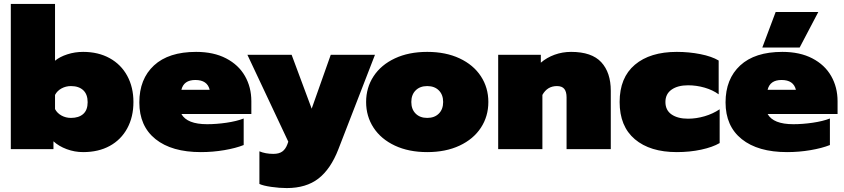

<svg xmlns="http://www.w3.org/2000/svg" viewBox="-20 -759 4297 977"><path d="M252 -40V0H35V-739H260V-450Q284 -470 322.5 -482.5Q361 -495 403 -495Q480 -495 538 -463Q596 -431 627.5 -373Q659 -315 659 -240Q659 -164 627.5 -106Q596 -48 538.5 -16.5Q481 15 403 15Q360 15 319.5 0Q279 -15 252 -40ZM426 -239Q426 -279 403.5 -300Q381 -321 341 -321Q315 -321 293 -309Q271 -297 260 -276V-204Q271 -183 293 -171Q315 -159 341 -159Q381 -159 403.5 -179Q426 -199 426 -239Z M689 -238Q689 -357 763.5 -426Q838 -495 978 -495Q1067 -495 1130.5 -462Q1194 -429 1226.5 -372Q1259 -315 1259 -244V-179H903Q932 -127 1034 -127Q1081 -127 1132.5 -134.5Q1184 -142 1220 -156V-21Q1180 -5 1121.5 5Q1063 15 1002 15Q854 15 771.5 -51Q689 -117 689 -238ZM1047 -302Q1035 -352 974 -352Q915 -352 903 -302Z M1300 177V11Q1331 24 1371 24Q1400 24 1416.5 12Q1433 0 1442 -24L1447 -38L1239 -480H1464L1566 -206L1663 -480H1888L1702 0Q1663 101 1600.5 149.5Q1538 198 1439 198Q1402 198 1360.5 192Q1319 186 1300 177Z M1843 -240Q1843 -313 1881 -371Q1919 -429 1989.5 -462Q2060 -495 2154 -495Q2248 -495 2318.5 -462Q2389 -429 2427 -371Q2465 -313 2465 -240Q2465 -167 2427 -109Q2389 -51 2318.5 -18Q2248 15 2154 15Q2060 15 1989.5 -18Q1919 -51 1881 -109Q1843 -167 1843 -240ZM2235 -240Q2235 -277 2213 -299Q2191 -321 2154 -321Q2117 -321 2095 -299Q2073 -277 2073 -240Q2073 -203 2095 -181Q2117 -159 2154 -159Q2191 -159 2213 -181Q2235 -203 2235 -240Z M2515 -480H2732V-440Q2762 -466 2802 -480.5Q2842 -495 2886 -495Q2991 -495 3039.5 -442.5Q3088 -390 3088 -297V0H2863V-264Q2863 -292 2851.5 -306.5Q2840 -321 2814 -321Q2765 -321 2740 -276V0H2515Z M3133 -240Q3133 -364 3210.5 -429.5Q3288 -495 3424 -495Q3486 -495 3544 -483.5Q3602 -472 3637 -451V-279Q3607 -301 3565.5 -313Q3524 -325 3481 -325Q3429 -325 3397.5 -303Q3366 -281 3366 -240Q3366 -198 3397.5 -176.5Q3429 -155 3481 -155Q3523 -155 3565.5 -167.5Q3608 -180 3642 -203V-31Q3606 -10 3548 2.5Q3490 15 3424 15Q3288 15 3210.5 -50.5Q3133 -116 3133 -240Z M3927 -698H4144L4049 -517H3859ZM3672 -238Q3672 -357 3746.5 -426Q3821 -495 3961 -495Q4050 -495 4113.5 -462Q4177 -429 4209.5 -372Q4242 -315 4242 -244V-179H3886Q3915 -127 4017 -127Q4064 -127 4115.5 -134.5Q4167 -142 4203 -156V-21Q4163 -5 4104.5 5Q4046 15 3985 15Q3837 15 3754.5 -51Q3672 -117 3672 -238ZM4030 -302Q4018 -352 3957 -352Q3898 -352 3886 -302Z"/></svg>

Font: Prompt Black
Style: Regular
Weight: 900
Designer: Katatrad Team
Foundry: CadsonDemak
Version: Version 1.001